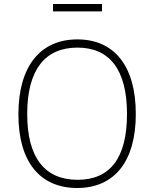

<svg xmlns="http://www.w3.org/2000/svg" viewBox="-20 -930 771 960"><path d="M490 -910H245V-873H490ZM366 10C549 10 659 -119 659 -360C659 -603 549 -733 367 -733C184 -733 72 -602 72 -358C72 -118 182 10 366 10ZM368 -31C206 -31 116 -139 116 -360C116 -582 206 -692 367 -692C527 -692 615 -583 615 -360C615 -138 529 -31 368 -31Z"/></svg>

Font: United Sans Thin
Style: Regular
Weight: 100
Designer: Pablo Impallari, Rodrigo Fuenzalida (Modified by Dan O. Williams)
Version: Version 1.000;PS 001.000;hotconv 1.0.88;makeotf.lib2.5.64775